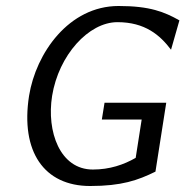

<svg xmlns="http://www.w3.org/2000/svg" viewBox="-20 -610 619 641"><path d="M77 -290C48 -104 127 11 281 11C386 11 440 -8 499 -37L535 -267H329L320 -211H453L433 -83C393 -60 346 -44 290 -44C180 -44 135 -171 154 -290C176 -426 276 -536 372 -536C464 -536 514 -493 551 -444L579 -542C529 -570 481 -590 376 -590C210 -590 100 -433 77 -290Z"/></svg>

Font: Charger Sport
Style: DfObl
Weight: 400
Designer: Jasper
Foundry: Cannot Into Space Fonts
Version: Version 1.1